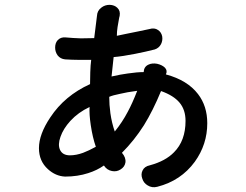

<svg xmlns="http://www.w3.org/2000/svg" viewBox="-20 -785 1040 811"><path d="M256.8 -627Q236.3 -628.9 223.6 -615.2Q212.9 -603.5 212.9 -584Q212.9 -565.4 223.6 -550.8Q235.4 -536.1 254.9 -534.2Q286.1 -532.2 309.6 -532.2Q330.1 -532.2 365.2 -532.2Q362.3 -510.7 361.3 -479.5Q360.4 -455.1 360.4 -429.7Q252.9 -380.9 192.4 -289.1Q144.5 -217.8 144.5 -159.2Q144.5 -104.5 182.6 -70.3Q214.8 -41 254.9 -39.1Q307.6 -39.1 352.5 -53.7Q389.6 -65.4 418.9 -85.9Q431.6 -66.4 453.1 -62.5Q472.7 -58.6 489.3 -69.3Q506.8 -80.1 509.8 -98.6Q512.7 -119.1 495.1 -139.6Q546.9 -191.4 587.9 -255.9Q626 -317.4 660.2 -400.4Q712.9 -381.8 738.3 -351.6Q763.7 -321.3 763.7 -274.4Q763.7 -190.4 714.8 -141.6Q678.7 -104.5 613.3 -86.9Q589.8 -82 582 -64.5Q574.2 -48.8 581.1 -30.3Q586.9 -11.7 603.5 -2Q622.1 9.8 644.5 3.9Q744.1 -21.5 802.7 -101.6Q855.5 -174.8 855.5 -264.6Q855.5 -336.9 816.4 -387.7Q771.5 -446.3 680.7 -470.7Q688.5 -486.3 676.8 -499Q665 -510.7 643.6 -515.6Q622.1 -519.5 606.4 -511.7Q587.9 -502.9 586.9 -480.5Q559.6 -480.5 519.5 -474.6Q489.3 -470.7 451.2 -461.9L460 -543.9Q497.1 -546.9 550.8 -557.6Q595.7 -566.4 633.8 -576.2Q651.4 -582 660.2 -598.6Q668 -614.3 665 -631.8Q661.1 -649.4 647.5 -658.2Q632.8 -668.9 610.4 -662.1Q593.8 -658.2 563.5 -652.3Q545.9 -648.4 510.7 -641.6L473.6 -633.8Q473.6 -651.4 476.6 -670.9Q478.5 -682.6 483.4 -710L485.4 -717.8Q489.3 -739.3 475.6 -752Q463.9 -763.7 443.4 -764.6Q422.9 -764.6 408.2 -752.9Q390.6 -740.2 389.6 -717.8L377.9 -624Q349.6 -623 321.3 -623Q289.1 -624 256.8 -627ZM275.4 -128.9Q244.1 -128.9 233.4 -152.3Q223.6 -173.8 235.4 -207Q247.1 -241.2 277.3 -274.4Q310.5 -310.5 358.4 -333Q356.4 -303.7 363.3 -256.8Q371.1 -204.1 384.8 -165Q354.5 -148.4 331.1 -139.6Q301.8 -128.9 275.4 -128.9ZM441.4 -376Q457 -382.8 487.3 -388.7Q514.6 -395.5 559.6 -401.4Q539.1 -348.6 519.5 -312.5Q497.1 -269.5 464.8 -229.5Q452.1 -265.6 446.3 -306.6Q441.4 -342.8 441.4 -376Z"/></svg>

Font: Gungsuh
Style: Regular
Weight: 400
Version: Version 2.21